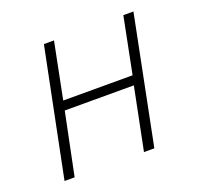

<svg xmlns="http://www.w3.org/2000/svg" viewBox="-92 -580 702 679"><g transform="rotate(-20 259.0 -240.0)"><path d="M41 0H79L127 -234H387L340 0H379L475 -480H437L395 -269H134L176 -480H138Z"/></g></svg>

Font: Source Sans Pro Light
Style: Italic
Weight: 300
Italic angle: -11°
Designer: Paul D. Hunt
Foundry: Adobe Systems Incorporated
Version: Version 3.006;hotconv 1.0.111;makeotfexe 2.5.65597